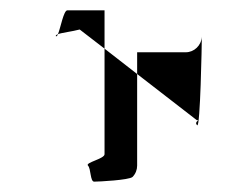

<svg xmlns="http://www.w3.org/2000/svg" viewBox="-20 -732 450 371"><path d="M88 -662C89 -661 91 -663 92 -666C89 -665 87 -663 88 -662ZM92 -666C100 -669 119 -671 134 -675L182 -638V-712H110C103 -712 97 -678 92 -666ZM150 -412C156 -406 154 -381 162 -381C171 -381 229 -384 236 -390C242 -396 245 -404 245 -412V-589L182 -638V-434C182 -425 144 -418 150 -412ZM245 -589 360 -500C368 -500 354 -497 361 -490C367 -484 370 -647 370 -661C369 -644 355 -631 339 -631H245ZM370 -662V-661Z"/></svg>

Font: bitstorm
Style: maxext
Weight: 400
Version: Version 0.2